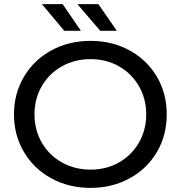

<svg xmlns="http://www.w3.org/2000/svg" viewBox="-20 -907 880 935"><path d="M48 -350Q48 -451 96.5 -533Q145 -615 230 -661.5Q315 -708 421 -708Q526 -708 611 -661.5Q696 -615 744 -533.5Q792 -452 792 -350Q792 -248 744 -166.5Q696 -85 611 -38.5Q526 8 421 8Q315 8 230 -38.5Q145 -85 96.5 -167Q48 -249 48 -350ZM692 -350Q692 -426 656.5 -487.5Q621 -549 559.5 -584Q498 -619 421 -619Q344 -619 281.5 -584Q219 -549 183.5 -487.5Q148 -426 148 -350Q148 -274 183.5 -212.5Q219 -151 281.5 -116Q344 -81 421 -81Q498 -81 559.5 -116Q621 -151 656.5 -212.5Q692 -274 692 -350ZM184 -887H285L374 -757H293ZM357 -887H459L549 -757H468Z"/></svg>

Font: Montserrat Alternates Medium
Style: Regular
Weight: 500
Designer: Julieta Ulanovsky
Foundry: Julieta Ulanovsky
Version: Version 7.200